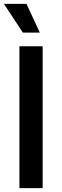

<svg xmlns="http://www.w3.org/2000/svg" viewBox="-22 -965 316 985"><path d="M196.8 -727.5V0H77.6V-727.5ZM95.2 -797.9 -2 -945.3H113.8L182.1 -797.9Z"/></svg>

Font: Inter
Style: 540
Weight: 540
Designer: Rasmus Andersson
Foundry: rsms
Version: Version 4.001;git-66647c0bb